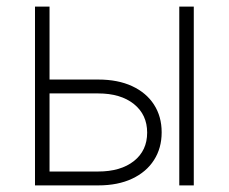

<svg xmlns="http://www.w3.org/2000/svg" viewBox="-20 -561 692 581"><path d="M119.1 -320.3H277.3Q336.9 -320.3 379.9 -300.3Q422.9 -280.3 446 -244.4Q469.2 -208.5 469.2 -160.6Q469.2 -112.8 446 -76.7Q422.9 -40.5 379.9 -20.3Q336.9 0 277.3 0H85.9V-541H129.9V-42H276.9Q345.2 -42 385.3 -73.7Q425.3 -105.5 425.3 -159.7Q425.3 -213.9 385.3 -246.1Q345.2 -278.3 276.9 -278.3H119.1ZM522.5 0V-541H566.4V0Z"/></svg>

Font: Inter 17pt ExtraLight
Style: Regular
Weight: 250
Version: Version 4.001;git-66647c0bb